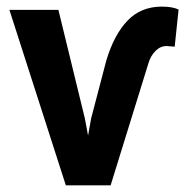

<svg xmlns="http://www.w3.org/2000/svg" viewBox="-20 -558 558 578"><path d="M235.4 -201.7 245.1 -149.9 254.4 -201.7 299.8 -375Q323.2 -453.6 363.8 -495.8Q404.3 -538.1 467.3 -538.1Q499 -538.1 517.6 -529.3L505.9 -417.5L481.4 -419.4Q462.9 -419.4 448.2 -404.8Q433.6 -390.1 427.2 -368.7L313 0H178.2L8.3 -528.3H155.8Z"/></svg>

Font: Roboto-o
Style: o-Bold
Weight: 700
Designer: Google
Version: Version 2.134; 2016; ttfautohint (v1.6)